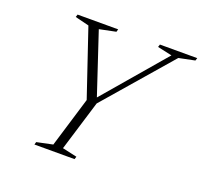

<svg xmlns="http://www.w3.org/2000/svg" viewBox="-117 -805 992 940"><g transform="rotate(20 378.5 -335.0)"><path d="M633.5 -639.5 558 -656 562.5 -670H757L752.5 -656L669.5 -639L370 -293L290 -31L366 -14L361.5 0H152.5L156.5 -14L239.5 -31.5L318.5 -292L201.5 -638L129 -656L133.5 -670H345L341 -656L255.5 -638.5L361 -321Z"/></g></svg>

Font: Newsreader Text Light
Style: Italic
Weight: 300
Italic angle: -17°
Designer: Hugues Gentile
Foundry: Production Type
Version: Version 1.001